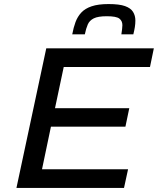

<svg xmlns="http://www.w3.org/2000/svg" viewBox="-20 -926 778 946"><path d="M61 0 208 -688H738L719 -596H294L251 -393H617L598 -302H231L187 -92H611L591 0ZM336 -757Q342 -790 352 -817Q362 -844 380.5 -864Q399 -884 431.5 -895Q464 -906 515 -906Q568 -906 596 -896Q624 -886 635.5 -867.5Q647 -849 647 -825Q647 -809 644.5 -793Q642 -777 637 -757H578Q580 -771 581.5 -782Q583 -793 583 -802Q583 -823 568 -834.5Q553 -846 506 -846Q463 -846 442 -835.5Q421 -825 412.5 -805.5Q404 -786 398 -757Z"/></svg>

Font: Saira Expanded Medium
Style: Italic
Weight: 500
Width: 7
Italic angle: -12°
Designer: Hector Gatti with collaboration of the Omnibus-Type team
Foundry: Omnibus-Type
Version: Version 1.101